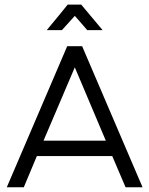

<svg xmlns="http://www.w3.org/2000/svg" viewBox="-20 -796 635 816"><path d="M329.1 -599.6Q313.5 -599.6 265.6 -599.6Q202.1 -450.2 8.8 0Q27.3 0 81.1 0Q94.7 -33.2 136.7 -132.8Q216.8 -132.8 457 -132.8Q471.7 -99.6 513.7 0Q532.2 0 585.9 0Q521.5 -150.4 329.1 -599.6ZM297.9 -509.8Q331.1 -431.6 429.7 -198.2Q363.3 -198.2 165 -198.2Q198.2 -276.4 297.9 -509.8ZM350.6 -668Q367.2 -668 416 -668Q393.6 -695.3 325.2 -776.4Q310.5 -776.4 267.6 -776.4Q246.1 -749 178.7 -668Q195.3 -668 243.2 -668Q256.8 -683.6 297.9 -728.5Q311.5 -713.9 350.6 -668Z"/></svg>

Font: TextaAlt
Style: Regular
Weight: 400
Designer: Daniel Hernandez & Miguel Hernandez
Version: Version 1.005;com.myfonts.easy.latinotype.texta.alt-regular.